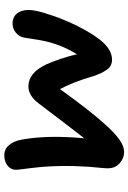

<svg xmlns="http://www.w3.org/2000/svg" viewBox="130 -686 605 905"><g transform="rotate(90 432.5 -233.5)"><path d="M90.8 9.8Q54.2 9.8 37.6 -20Q21 -49.8 30.8 -99.1Q36.1 -128.9 55.4 -184.1Q74.7 -239.3 103 -296.9Q146.5 -382.8 183.8 -420.9Q221.2 -459 261.2 -459Q276.9 -459 289.3 -452.4Q301.8 -445.8 310.8 -431.6Q319.8 -417.5 325.7 -404.8Q331.5 -392.1 338.9 -371.1Q365.7 -277.8 399.9 -213.9Q506.3 -361.3 567.9 -428.2Q606.4 -471.2 637.7 -493.7Q668.9 -516.1 696.8 -516.1Q725.1 -516.1 748 -496.1Q764.2 -481.9 769.8 -464.4Q775.4 -446.8 772 -416Q757.3 -282.2 765.1 -150.9Q767.6 -115.2 772 -79.3Q776.4 -43.5 778.8 -24.7Q781.2 -5.9 779.8 2.9Q775.9 22.9 757.1 35.9Q738.3 48.8 711.9 48.8Q683.1 48.8 664.1 26.6Q645 4.4 638.2 -33.2Q615.7 -154.8 631.8 -328.1Q600.1 -288.1 467.8 -113.8Q431.2 -64.9 387.2 -64.9Q322.8 -64.9 283.2 -149.9Q272.5 -172.9 258.1 -215.1Q243.7 -257.3 235.8 -293.9Q189.9 -219.2 172.9 -138.2Q168 -114.7 163.3 -82.5Q158.7 -50.3 157.2 -43.9Q152.8 -21 134 -5.6Q115.2 9.8 90.8 9.8Z"/></g></svg>

Font: Shantell Sans Irregular Bouncy
Style: Italic
Weight: 600
Italic angle: -11.31°
Designer: Stephen Nixon, Anya Danilova, Shantell Martin
Foundry: Arrow Type
Version: Version 1.006;[9816181b4]